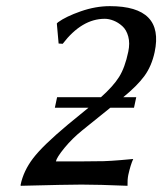

<svg xmlns="http://www.w3.org/2000/svg" viewBox="-20 -598 526 622"><path d="M421.4 -283.2 414.1 -249H337.4L246.6 -175.8Q213.9 -149.4 188.7 -118.7Q163.6 -87.9 161.1 -75.2H249Q292.5 -75.2 316.2 -75.9Q339.8 -76.7 370.6 -79.3Q401.4 -82 411.6 -83Q402.8 -64 395.5 -30.8Q392.6 -15.6 393.1 3.9Q299.3 0 244.1 0Q200.2 0 46.9 3.9V0Q56.2 -44.4 87.2 -85.2Q118.2 -126 199.2 -193.8L266.6 -249H157.7L165 -283.2H307.1Q346.7 -318.4 365.7 -348.6Q384.8 -378.9 395.5 -430.2Q401.4 -458 395.5 -479.7Q389.6 -501.5 376.2 -513.4Q362.8 -525.4 347.9 -531.2Q333 -537.1 319.3 -537.1Q245.1 -537.1 183.1 -456.1L169.9 -457L164.1 -522L168 -525.9Q193.4 -544.4 241.5 -561.3Q289.6 -578.1 335.9 -578.1Q512.7 -578.1 481 -429.2Q471.2 -383.8 447.8 -351.8Q424.3 -319.8 379.4 -283.2Z"/></svg>

Font: Linux Biolinum
Style: Italic
Weight: 400
Italic angle: -12°
Designer: Philipp H. Poll
Foundry: Philipp H. Poll
Version: Version 1.1.3 ; ttfautohint (v0.9)